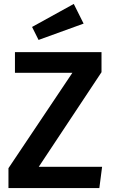

<svg xmlns="http://www.w3.org/2000/svg" viewBox="-20 -956 574 976"><path d="M143 -819 176 -753 405 -836 355 -936ZM56 -691V-586H348L23 -101V0H485L499 -108H177L496 -589V-691Z"/></svg>

Font: Fira Sans Medium
Style: Regular
Weight: 500
Designer: Carrois Corporate & Edenspiekermann AG
Foundry: Carrois Corporate GbR & Edenspiekermann AG
Version: Version 4.203